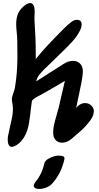

<svg xmlns="http://www.w3.org/2000/svg" viewBox="-20 -951 640 1246"><path d="M364 59Q403 59 398 82Q378 175 318 241Q303 258 276 267.5Q249 277 226 275Q199 272 199 254Q199 244 209 231Q252 180 267 112Q271 93 292.5 80Q314 67 339 61Q349 59 364 59ZM589 -229Q589 -200 563 -165.5Q537 -131 510.5 -107Q484 -83 443 -49Q415 -25 382 -25Q357 -25 341 -42Q325 -59 325 -92Q325 -116 331.5 -144.5Q338 -173 350 -214L361 -253Q378 -324 401 -426Q393 -422 342 -391L260 -344Q248 -338 242 -334Q219 -323 206 -314Q192 -304 189.5 -300Q187 -296 186 -287.5Q185 -279 184 -272L179 -235Q176 -195 169 -161L171 -171Q170 -165 168 -151.5Q166 -138 164 -130Q155 -96 145 -76Q135 -56 120 -38Q105 -20 87 -9Q68 2 57 2Q43 2 36.5 -11Q30 -24 30 -43Q30 -60 33 -73Q32 -67 45 -129Q55 -170 59.5 -196Q64 -222 64 -245Q64 -255 62 -271Q57 -296 57 -306Q57 -321 67 -348Q74 -366 77 -383.5Q80 -401 82 -417.5Q84 -434 85 -440Q93 -508 93 -594L92 -683Q92 -700 91 -713.5Q90 -727 89 -736Q85 -774 85 -792Q85 -824 92.5 -850Q100 -876 120 -897Q152 -931 176 -931Q188 -931 196 -920Q205 -907 205 -873Q205 -855 204 -846Q204 -840 203.5 -832.5Q203 -825 204 -817Q212 -702 212 -600V-568Q250 -615 293 -661Q336 -707 396 -767Q422 -793 443.5 -809Q465 -825 486 -822Q510 -818 510 -793Q510 -773 496 -747Q478 -713 450 -682Q422 -651 375 -606L327 -559L299 -532Q263 -499 241.5 -474Q220 -449 215 -423L391 -535Q422 -556 454 -556Q485 -556 503 -534.5Q521 -513 517 -473Q512 -423 490 -326L474 -249Q484 -264 499.5 -273Q515 -282 532 -282Q551 -282 565 -272Q589 -255 589 -229Z"/></svg>

Font: Sedgwick Ave Display
Style: Regular
Weight: 400
Designer: Kevin Burke, Pedro Vergani
Foundry: Google, Inc.
Version: Version 1.000